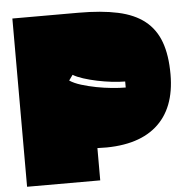

<svg xmlns="http://www.w3.org/2000/svg" viewBox="-54 -791 875 889"><g transform="rotate(-5 383.0 -346.0)"><path d="M343 -737Q450 -737 526 -720.5Q602 -704 650 -666Q698 -628 720.5 -566.5Q743 -505 743 -416Q743 -256 649.5 -176Q556 -96 376 -105V45H36V-737ZM273 -428Q294 -414 326.5 -404Q359 -394 395 -387Q431 -380 467 -376.5Q503 -373 531 -373V-401Q503 -401 469 -405Q435 -409 401.5 -416Q368 -423 338.5 -432.5Q309 -442 291 -453Z"/></g></svg>

Font: ChangwonDangamAsac Bold
Style: Regular
Weight: 700
Designer: Choi Chi-young, Lee Youngbeen, Kim Jungjin, Yoon Jihee, Han Dohee
Foundry: YoonDesign Inc.
Version: Version 1.010;Build 20210623